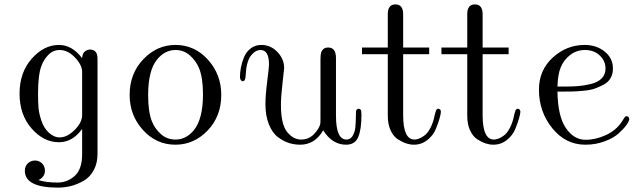

<svg xmlns="http://www.w3.org/2000/svg" viewBox="-20 -646 2899 872"><path d="M248 -441.9Q307.1 -441.9 353 -381.8Q354 -402.8 365 -411.9Q376 -420.9 388.2 -420.9Q423.3 -420.9 422.9 -378.9V51.8Q422.9 95.7 405.5 127.4Q388.2 159.2 359.1 175.5Q330.1 191.9 301.5 199Q272.9 206.1 243.2 206.1Q93.3 206.1 92.8 129.9Q92.8 108.9 106.4 95.9Q120.1 83 139.2 83Q157.2 83 170.7 95.9Q184.1 108.9 184.1 128.9Q184.1 157.7 154.8 171.9Q189 183.1 242.2 183.1Q285.2 183.1 319.1 153.1Q353 123 353 54.2V-60.1Q309.1 0 248 0Q178.2 0 123.5 -62.5Q68.8 -125 68.8 -220.9Q68.8 -316.9 124 -379.4Q179.2 -441.9 248 -441.9ZM152.8 -221.2Q152.8 -181.2 155 -155.5Q157.2 -129.9 168.2 -97.4Q179.2 -64.9 200.2 -44.9Q224.1 -22 251 -22Q285.2 -22 319.1 -55.9Q353 -89.8 353 -123V-319.8Q353 -350.6 320.6 -384.8Q288.1 -418.9 251 -418.9Q221.2 -418.9 199.7 -397Q178.2 -375 168 -346.2Q152.8 -306.2 152.8 -221.2Z M568.8 -214.8Q568.8 -312 630.9 -377Q692.9 -441.9 776.9 -441.9Q863.8 -441.9 924.3 -375Q984.9 -308.1 984.9 -214.8Q984.9 -117.7 922.9 -53.2Q860.8 11.2 776.9 11.2Q689.9 11.2 629.4 -55.4Q568.8 -122.1 568.8 -214.8ZM652.8 -213.9Q652.8 -134.8 670.9 -92.8Q684.1 -60.5 711.4 -36.4Q738.8 -12.2 776.9 -12.2Q825.7 -12.2 860.8 -55.2Q901.9 -106 901.9 -217.8Q901.9 -293 883.8 -336.9Q870.6 -369.1 842.8 -394Q814.9 -418.9 776.9 -418.9Q728 -418.9 692.9 -375Q652.8 -325.7 652.8 -213.9Z M1069.8 -295.9Q1069.8 -316.9 1074.2 -339.8Q1078.6 -362.8 1088.6 -387Q1098.6 -411.1 1119.1 -426.5Q1139.6 -441.9 1166.5 -441.9Q1209.5 -441.9 1240 -409.9Q1270.5 -377.9 1270.5 -336.9Q1270.5 -331.1 1263.2 -269.5Q1255.9 -208 1255.9 -169.9Q1255.9 -82 1283.7 -47.1Q1311.5 -12.2 1347.7 -12.2Q1381.8 -12.2 1405.3 -36.1Q1428.7 -60.1 1434.6 -83Q1435.5 -85.9 1435.5 -111.8V-377.9Q1435.5 -397.9 1438.5 -407.2Q1446.3 -430.2 1470.7 -430.2Q1505.9 -430.2 1505.9 -381.8V-120.1Q1505.9 -12.2 1553.7 -12.2Q1571.8 -12.2 1581.8 -29.5Q1591.8 -46.9 1593.8 -66.4Q1595.7 -85.9 1596.2 -111.1Q1596.7 -136.2 1596.7 -139.2Q1597.7 -148.9 1605.2 -151.4Q1612.8 -153.8 1617.7 -147.9Q1621.6 -144 1621.6 -126Q1621.6 -57.1 1606.7 -22.9Q1591.8 11.2 1551.8 11.2Q1488.8 11.2 1447.8 -54.2Q1410.6 10.7 1343.8 11.2Q1317.9 11.2 1293.2 3.7Q1268.6 -3.9 1243.2 -22.5Q1217.8 -41 1201.7 -80.1Q1185.5 -119.1 1185.5 -172.9Q1185.5 -213.9 1193.6 -276.9Q1201.7 -339.8 1201.7 -353Q1201.7 -418.9 1163.6 -418.9Q1138.7 -418.9 1118.7 -392.1Q1098.6 -365.2 1095.7 -303.2Q1094.7 -277.3 1082.5 -276.9Q1077.6 -276.9 1073.7 -282.5Q1069.8 -288.1 1069.8 -295.9Z M1624 -399.9V-430.2H1741.2V-582Q1741.2 -626 1776.1 -626Q1811 -626 1811 -581.1V-430.2H1929.2V-399.9H1811V-123Q1811 -12.2 1862.3 -12.2Q1871.1 -12.2 1882.1 -16.1Q1893.1 -20 1907.7 -30.5Q1922.4 -41 1935.3 -65.9Q1948.2 -90.8 1955.1 -127Q1960 -147 1964.4 -149.9Q1970.2 -153.8 1976.3 -150.4Q1982.4 -147 1982.4 -138.2Q1982.4 -130.4 1976.8 -109.6Q1971.2 -88.9 1959.2 -59.8Q1947.3 -30.8 1920.7 -9.8Q1894 11.2 1859.4 11.2Q1843.3 11.2 1825.7 5.6Q1808.1 0 1787.6 -12.9Q1767.1 -25.9 1754.2 -53.5Q1741.2 -81.1 1741.2 -120.1V-399.9Z M1984.9 -399.9V-430.2H2102.1V-582Q2102.1 -626 2137 -626Q2171.9 -626 2171.9 -581.1V-430.2H2290V-399.9H2171.9V-123Q2171.9 -12.2 2223.1 -12.2Q2231.9 -12.2 2242.9 -16.1Q2253.9 -20 2268.6 -30.5Q2283.2 -41 2296.1 -65.9Q2309.1 -90.8 2315.9 -127Q2320.8 -147 2325.2 -149.9Q2331.1 -153.8 2337.2 -150.4Q2343.3 -147 2343.3 -138.2Q2343.3 -130.4 2337.6 -109.6Q2332 -88.9 2320.1 -59.8Q2308.1 -30.8 2281.5 -9.8Q2254.9 11.2 2220.2 11.2Q2204.1 11.2 2186.5 5.6Q2168.9 0 2148.4 -12.9Q2127.9 -25.9 2115 -53.5Q2102.1 -81.1 2102.1 -120.1V-399.9Z M2427.7 -238.8Q2427.7 -327.6 2490.7 -384.8Q2553.7 -441.9 2634.8 -441.9Q2689 -441.9 2726.3 -411.9Q2763.7 -381.8 2763.7 -335Q2763.7 -310.1 2753.2 -291.5Q2742.7 -272.9 2722.2 -262Q2701.7 -251 2681.9 -243.9Q2662.1 -236.8 2631.6 -233.9Q2601.1 -231 2581.5 -230.5Q2562 -230 2532.7 -230H2511.7Q2513.7 -117.2 2549.8 -64.9Q2586.4 -11.2 2638.7 -11.2Q2639.2 -11.2 2639.6 -11.2Q2686.5 -11.2 2733.2 -33.2Q2779.8 -55.2 2804.7 -94.2Q2805.7 -95.2 2810.3 -103Q2814.9 -110.8 2817.9 -114.5Q2820.8 -118.2 2824.7 -118.2Q2829.6 -119.1 2833.7 -115Q2837.9 -110.8 2837.9 -106Q2837.9 -96.2 2825 -78.1Q2812 -60.1 2789.1 -39.6Q2766.1 -19 2725.6 -3.9Q2685.1 11.2 2638.7 11.2Q2548.8 11.2 2488.3 -63.7Q2427.7 -138.7 2427.7 -238.8ZM2511.7 -252.9H2543Q2579.1 -252.9 2605 -254.9Q2630.9 -256.8 2662.8 -264.4Q2694.8 -272 2712.4 -289.6Q2730 -307.1 2730 -335Q2730 -369.1 2703.9 -394Q2677.7 -418.9 2636.7 -418.9Q2599.6 -418.9 2570.3 -397Q2541 -375 2526.9 -340.8Q2513.7 -310.1 2511.7 -252.9Z"/></svg>

Font: CMU Serif Upright Italic
Style: UprightItalic
Weight: 500
Version: Version 0.7.0